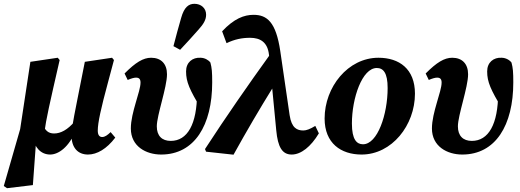

<svg xmlns="http://www.w3.org/2000/svg" viewBox="-38 -805 2759 1019"><path d="M-0.7 193.8 136.5 177.3 154.7 -72.5 197.6 -103C207.3 -175.2 223.7 -246.6 278.6 -486.4L268.5 -498.5L123.2 -476.9L69 -119.8L-17.9 182.2L-0.7 193.8ZM228.4 15.2C271 15.2 329.3 -22.8 365.9 -117.5L357.6 -159.4C320.7 -116.4 284.4 -96.6 248.9 -96.6C219.2 -96.6 199.9 -112.4 190.1 -145.9L136.6 -75.5C144.9 -25.6 176.7 15.2 228.4 15.2ZM429 15.2C477 15.2 528.1 -14.7 573.8 -74.7L549.1 -103.9C532.5 -87.6 518.5 -77.8 504.4 -77.8C488.4 -77.8 480.9 -90.3 480.9 -111.8C480.9 -153.9 498.3 -231.5 535 -367.3L566.8 -486.4L556.7 -498.5L412.2 -476.9L372.1 -274.5C345.6 -141.6 341.6 -113.1 341.6 -85.6C341.6 -21.5 375 15.2 429 15.2Z M817.2 15.2C994.5 15.2 1088.2 -140.8 1088.2 -367.5C1088.2 -421.7 1086.5 -444.2 1078.6 -473.1C1068 -487.2 1048.3 -497.8 1027.3 -498.5C983.1 -501.4 949.5 -473.6 949.5 -426.2C949.5 -368.1 969.3 -329 1028.2 -228.2L1046.3 -336.6L1006.6 -379.6C1007.4 -356.1 1007.7 -334.1 1007.7 -311.7C1007.7 -144.8 956.2 -57.2 868.2 -57.2C821.7 -57.2 794.2 -84 794.2 -134.5C794.2 -193.2 848.3 -341.6 848.3 -410.8C848.3 -465.7 817.4 -498.5 764 -498.5C722.4 -498.5 681.8 -474 623.1 -415L639.7 -380.6C657.2 -388.3 673.6 -393 683.6 -393C700.7 -393 707.8 -384.9 707.8 -366.4C707.8 -319.1 656.4 -207.7 656.4 -123.2C656.4 -27.6 737.8 15.2 817.2 15.2ZM882.5 -560 918 -540.7C951.9 -576.7 983.2 -610.9 1014.9 -647C1042.7 -677.5 1055.9 -700.5 1055.9 -727.1C1055.9 -762 1028.7 -784.8 993.9 -784.8C963.9 -784.8 939.5 -767.8 923.4 -710C909.7 -664.1 895.6 -609.5 882.5 -560Z M1055.6 0 1201.4 16C1270.1 -108 1339.5 -226.6 1412.7 -344.6L1396.5 -517.5C1278.4 -353.5 1162.7 -187.2 1050 -13.9L1055.6 0ZM1510.1 15.2C1559.6 15.2 1611.8 -26.3 1654.3 -97.2L1635.4 -136.8C1607.2 -119.6 1587.7 -112.5 1571.9 -112.5C1539.2 -112.5 1509.4 -125.3 1499.2 -193.5L1449.6 -533.2C1426.7 -689.1 1378.6 -726.3 1307.6 -726.3C1257.4 -726.3 1203.8 -706.1 1140.9 -638.8L1164.3 -575.8C1207.5 -596.7 1247.1 -604.4 1289.2 -604.4C1343.4 -604.4 1382.5 -581.1 1389.6 -514L1428.1 -113.5C1436.5 -24.1 1460 15.2 1510.1 15.2Z M1881 15.2C2042.1 15.2 2164.3 -140.9 2164.3 -307.7C2164.3 -439.4 2080.7 -498.5 1970.6 -498.5C1808.6 -498.5 1684.8 -343 1684.8 -176C1684.8 -44.7 1771.5 15.2 1881 15.2ZM1888.4 -39.3C1855.3 -39.3 1829.7 -64.2 1829.7 -149.3C1829.7 -284.6 1884 -444.1 1961.8 -444.1C1996.1 -444.1 2019.3 -418.7 2019.3 -337.8C2019.3 -198.1 1965.9 -39.3 1888.4 -39.3Z M2415.2 15.2C2592.5 15.2 2686.2 -140.8 2686.2 -367.5C2686.2 -421.7 2684.5 -444.2 2676.6 -473.1C2666 -487.2 2646.3 -497.8 2625.3 -498.5C2581.1 -501.4 2547.5 -473.6 2547.5 -426.2C2547.5 -368.1 2567.3 -329 2626.2 -228.2L2644.3 -336.6L2604.6 -379.6C2605.4 -356.1 2605.7 -334.1 2605.7 -311.7C2605.7 -144.8 2554.2 -57.2 2466.2 -57.2C2419.7 -57.2 2392.2 -84 2392.2 -134.5C2392.2 -193.2 2446.3 -341.6 2446.3 -410.8C2446.3 -465.7 2415.4 -498.5 2362 -498.5C2320.4 -498.5 2279.8 -474 2221.1 -415L2237.7 -380.6C2255.2 -388.3 2271.6 -393 2281.6 -393C2298.7 -393 2305.8 -384.9 2305.8 -366.4C2305.8 -319.1 2254.4 -207.7 2254.4 -123.2C2254.4 -27.6 2335.8 15.2 2415.2 15.2Z"/></svg>

Font: Source Serif Variable
Style: Italic
Weight: 389
Italic angle: -12°
Designer: Frank Grießhammer
Foundry: Adobe Systems Incorporated
Version: Version 3.001;hotconv 1.0.111;makeotfexe 2.5.65597